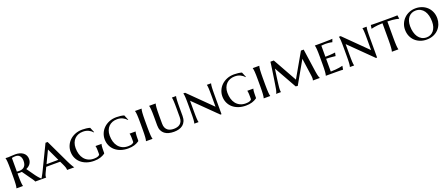

<svg xmlns="http://www.w3.org/2000/svg" viewBox="107 -1828 7286 3132"><g transform="rotate(-20 3749.5 -262.5)"><path d="M163.1 -254.9Q172.9 -253.4 182.9 -252.7Q192.9 -252 202.1 -252Q263.2 -252 294.7 -284.7Q326.2 -317.4 326.2 -382.8Q326.2 -436.5 301 -467.8Q275.9 -499 227.1 -499Q211.4 -499 199.5 -497.8Q187.5 -496.6 179.2 -495.1Q169.9 -493.2 163.1 -491.2ZM237.8 -223.1Q228 -221.7 218.5 -221.4Q209 -221.2 199.2 -221.2Q191.4 -221.2 182.1 -221.7Q172.9 -222.2 163.1 -223.1V-199.2Q163.1 -155.8 164.1 -123.3Q165 -90.8 166.7 -67.4Q168.5 -43.9 170.9 -28.1Q173.3 -12.2 176.8 -2V0H64V-2Q67.4 -12.2 70.1 -28.3Q72.8 -44.4 74.5 -68.1Q76.2 -91.8 77.1 -124.5Q78.1 -157.2 78.1 -201.2V-324.2Q78.1 -368.2 77.1 -400.6Q76.2 -433.1 74.5 -456.8Q72.8 -480.5 70.1 -496.6Q67.4 -512.7 64 -522.9V-524.9Q71.8 -524.4 80.6 -523.9Q87.9 -523.4 96.9 -523.2Q106 -522.9 115.2 -522.9Q130.9 -522.9 161.6 -525.9Q192.4 -528.8 233.9 -528.8Q275.9 -528.8 310.3 -518.6Q344.7 -508.3 369.4 -489.3Q394 -470.2 407.5 -442.9Q420.9 -415.5 420.9 -381.8Q420.9 -355.5 413.6 -333.7Q406.2 -312 393.1 -294.7Q379.9 -277.3 361.8 -264.2Q343.8 -251 321.8 -241.2L423.8 -97.2Q437 -79.6 450.4 -63.5Q463.9 -47.4 476.1 -34.7Q488.3 -22 499 -13.4Q509.8 -4.9 517.1 -2V0H389.2Q389.2 -4.4 383.1 -15.4Q377 -26.4 368.9 -38.3Q360.8 -50.3 352.8 -61.5Q344.7 -72.8 340.8 -78.1Z M881.8 -165Q868.7 -165 848.9 -165Q829.1 -165 805.7 -165Q782.2 -165 757.3 -165Q732.4 -165 710 -164.8Q687.5 -164.6 668.9 -164.3Q650.4 -164.1 640.1 -164.1L622.1 -126Q610.4 -102.5 602.1 -85.2Q593.8 -67.9 588.4 -54.7Q583 -41.5 580.6 -32Q578.1 -22.5 578.1 -14.2Q578.1 -8.8 578.6 -6.1Q579.1 -3.4 580.1 -2V0H494.1V-2Q497.6 -5.4 504.9 -16.8Q512.2 -28.3 521.7 -44.9Q531.2 -61.5 542.2 -82.5Q553.2 -103.5 564 -126L763.2 -537.1H799.8L995.1 -126Q1006.3 -102.5 1017.8 -81.1Q1029.3 -59.6 1039.1 -42.7Q1048.8 -25.9 1056.2 -14.9Q1063.5 -3.9 1065.9 -2V0H940.9Q941.9 -3.9 941.9 -7.1Q941.9 -10.3 941.9 -14.2Q941.9 -24.9 937.3 -40Q932.6 -55.2 926 -71Q919.4 -86.9 912.4 -101.6Q905.3 -116.2 900.9 -126ZM659.2 -203.1H689Q709.5 -203.1 732.7 -203.4Q755.9 -203.6 779.3 -203.6Q802.7 -203.6 824.7 -203.9Q846.7 -204.1 864.3 -204.1L763.2 -419.9Z M1605 -59.1Q1605 -52.7 1603.8 -48.3Q1602.5 -43.9 1598.1 -41Q1563.5 -16.6 1517.3 -2.2Q1471.2 12.2 1409.2 12.2Q1339.4 12.2 1282 -7.8Q1224.6 -27.8 1183.6 -63.7Q1142.6 -99.6 1119.9 -149.9Q1097.2 -200.2 1097.2 -261.2Q1097.2 -313.5 1117.9 -362.8Q1138.7 -412.1 1177.7 -450.2Q1216.8 -488.3 1272.7 -511.2Q1328.6 -534.2 1398.9 -534.2Q1435.5 -534.2 1468.3 -530Q1501 -525.9 1531.2 -517.1L1567.9 -429.2L1563 -425.8Q1533.7 -459.5 1492.2 -479.2Q1450.7 -499 1397 -499Q1353 -499 1316.2 -484.9Q1279.3 -470.7 1252.2 -443.6Q1225.1 -416.5 1210 -377Q1194.8 -337.4 1194.8 -287.1Q1194.8 -230.5 1209 -182.1Q1223.1 -133.8 1251.5 -98.4Q1279.8 -63 1321.5 -43Q1363.3 -22.9 1418.9 -22.9Q1466.8 -22.9 1493.4 -35.2Q1520 -47.4 1520 -63V-88.9Q1520 -114.3 1519.5 -132.8Q1519 -151.4 1518.1 -164.8Q1517.1 -178.2 1515.4 -188Q1513.7 -197.8 1511.2 -206.1V-208H1615.2V-206.1Q1612.8 -198.7 1610.8 -188.5Q1608.9 -178.2 1607.7 -164.1Q1606.4 -149.9 1605.7 -130.9Q1605 -111.8 1605 -86.9Z M2196.8 -59.1Q2196.8 -52.7 2195.6 -48.3Q2194.3 -43.9 2189.9 -41Q2155.3 -16.6 2109.1 -2.2Q2063 12.2 2001 12.2Q1931.2 12.2 1873.8 -7.8Q1816.4 -27.8 1775.4 -63.7Q1734.4 -99.6 1711.7 -149.9Q1689 -200.2 1689 -261.2Q1689 -313.5 1709.7 -362.8Q1730.5 -412.1 1769.5 -450.2Q1808.6 -488.3 1864.5 -511.2Q1920.4 -534.2 1990.7 -534.2Q2027.3 -534.2 2060.1 -530Q2092.8 -525.9 2123 -517.1L2159.7 -429.2L2154.8 -425.8Q2125.5 -459.5 2084 -479.2Q2042.5 -499 1988.8 -499Q1944.8 -499 1908 -484.9Q1871.1 -470.7 1844 -443.6Q1816.9 -416.5 1801.8 -377Q1786.6 -337.4 1786.6 -287.1Q1786.6 -230.5 1800.8 -182.1Q1814.9 -133.8 1843.3 -98.4Q1871.6 -63 1913.3 -43Q1955.1 -22.9 2010.7 -22.9Q2058.6 -22.9 2085.2 -35.2Q2111.8 -47.4 2111.8 -63V-88.9Q2111.8 -114.3 2111.3 -132.8Q2110.8 -151.4 2109.9 -164.8Q2108.9 -178.2 2107.2 -188Q2105.5 -197.8 2103 -206.1V-208H2207V-206.1Q2204.6 -198.7 2202.6 -188.5Q2200.7 -178.2 2199.5 -164.1Q2198.2 -149.9 2197.5 -130.9Q2196.8 -111.8 2196.8 -86.9Z M2326.7 -324.2Q2326.7 -368.2 2325.7 -400.6Q2324.7 -433.1 2323 -456.8Q2321.3 -480.5 2318.6 -496.6Q2315.9 -512.7 2312.5 -522.9V-524.9H2425.8V-522.9Q2422.4 -512.7 2419.7 -496.6Q2417 -480.5 2415.3 -456.8Q2413.6 -433.1 2412.6 -400.6Q2411.6 -368.2 2411.6 -324.2V-201.2Q2411.6 -157.2 2412.6 -124.5Q2413.6 -91.8 2415.3 -68.1Q2417 -44.4 2419.7 -28.3Q2422.4 -12.2 2425.8 -2V0H2312.5V-2Q2315.9 -12.2 2318.6 -28.3Q2321.3 -44.4 2323 -68.1Q2324.7 -91.8 2325.7 -124.5Q2326.7 -157.2 2326.7 -201.2Z M2963.4 -326.2Q2963.4 -369.6 2962.9 -401.9Q2962.4 -434.1 2960.9 -457.5Q2959.5 -481 2957.5 -496.8Q2955.6 -512.7 2952.6 -522.9V-524.9H3024.4V-522.9Q3021.5 -512.7 3019.5 -496.6Q3017.6 -480.5 3016.1 -456.8Q3014.6 -433.1 3014.2 -400.6Q3013.7 -368.2 3013.7 -324.2V-184.1Q3013.7 -131.3 2997.3 -94.2Q2981 -57.1 2952.1 -33.4Q2923.3 -9.8 2883.5 1.2Q2843.8 12.2 2796.4 12.2Q2748.5 12.2 2707.5 1.7Q2666.5 -8.8 2636.5 -31.7Q2606.4 -54.7 2589.1 -91.3Q2571.8 -127.9 2571.8 -180.2V-324.2Q2571.8 -368.2 2570.8 -400.6Q2569.8 -433.1 2567.9 -456.8Q2565.9 -480.5 2563.5 -496.6Q2561 -512.7 2557.6 -522.9V-524.9H2670.4V-522.9Q2667 -512.7 2664.6 -496.8Q2662.1 -481 2660.4 -457.5Q2658.7 -434.1 2657.7 -401.9Q2656.7 -369.6 2656.7 -326.2V-180.2Q2656.7 -136.7 2669.9 -108.6Q2683.1 -80.6 2704.6 -64Q2726.1 -47.4 2753.4 -40.8Q2780.8 -34.2 2809.6 -34.2Q2838.9 -34.2 2866.5 -40.8Q2894 -47.4 2915.8 -64Q2937.5 -80.6 2950.4 -108.6Q2963.4 -136.7 2963.4 -180.2Z M3620.6 6.8H3601.6L3213.4 -375V-201.2Q3213.4 -157.2 3213.9 -124.5Q3214.4 -91.8 3215.6 -68.1Q3216.8 -44.4 3219 -28.3Q3221.2 -12.2 3224.6 -2V0H3151.4V-2Q3154.8 -12.2 3157.2 -28.3Q3159.7 -44.4 3161.1 -68.1Q3162.6 -91.8 3163.1 -124.5Q3163.6 -157.2 3163.6 -201.2V-324.2Q3163.6 -368.2 3163.1 -400.6Q3162.6 -433.1 3161.1 -456.8Q3159.7 -480.5 3157.2 -496.6Q3154.8 -512.7 3151.4 -522.9V-524.9H3181.6L3570.3 -141.1V-324.2Q3570.3 -368.2 3569.8 -400.6Q3569.3 -433.1 3568.1 -456.8Q3566.9 -480.5 3564.9 -496.6Q3563 -512.7 3559.6 -522.9V-524.9H3632.3V-522.9Q3628.9 -512.7 3626.7 -496.6Q3624.5 -480.5 3623 -456.8Q3621.6 -433.1 3621.1 -400.6Q3620.6 -368.2 3620.6 -324.2Z M4240.2 -59.1Q4240.2 -52.7 4239 -48.3Q4237.8 -43.9 4233.4 -41Q4198.7 -16.6 4152.6 -2.2Q4106.4 12.2 4044.4 12.2Q3974.6 12.2 3917.2 -7.8Q3859.9 -27.8 3818.8 -63.7Q3777.8 -99.6 3755.1 -149.9Q3732.4 -200.2 3732.4 -261.2Q3732.4 -313.5 3753.2 -362.8Q3773.9 -412.1 3813 -450.2Q3852.1 -488.3 3908 -511.2Q3963.9 -534.2 4034.2 -534.2Q4070.8 -534.2 4103.5 -530Q4136.2 -525.9 4166.5 -517.1L4203.1 -429.2L4198.2 -425.8Q4168.9 -459.5 4127.4 -479.2Q4085.9 -499 4032.2 -499Q3988.3 -499 3951.4 -484.9Q3914.6 -470.7 3887.5 -443.6Q3860.4 -416.5 3845.2 -377Q3830.1 -337.4 3830.1 -287.1Q3830.1 -230.5 3844.2 -182.1Q3858.4 -133.8 3886.7 -98.4Q3915 -63 3956.8 -43Q3998.5 -22.9 4054.2 -22.9Q4102.1 -22.9 4128.7 -35.2Q4155.3 -47.4 4155.3 -63V-88.9Q4155.3 -114.3 4154.8 -132.8Q4154.3 -151.4 4153.3 -164.8Q4152.3 -178.2 4150.6 -188Q4148.9 -197.8 4146.5 -206.1V-208H4250.5V-206.1Q4248 -198.7 4246.1 -188.5Q4244.1 -178.2 4242.9 -164.1Q4241.7 -149.9 4241 -130.9Q4240.2 -111.8 4240.2 -86.9Z M4370.1 -324.2Q4370.1 -368.2 4369.1 -400.6Q4368.2 -433.1 4366.5 -456.8Q4364.7 -480.5 4362.1 -496.6Q4359.4 -512.7 4356 -522.9V-524.9H4469.2V-522.9Q4465.8 -512.7 4463.1 -496.6Q4460.4 -480.5 4458.7 -456.8Q4457 -433.1 4456.1 -400.6Q4455.1 -368.2 4455.1 -324.2V-201.2Q4455.1 -157.2 4456.1 -124.5Q4457 -91.8 4458.7 -68.1Q4460.4 -44.4 4463.1 -28.3Q4465.8 -12.2 4469.2 -2V0H4356V-2Q4359.4 -12.2 4362.1 -28.3Q4364.7 -44.4 4366.5 -68.1Q4368.2 -91.8 4369.1 -124.5Q4370.1 -157.2 4370.1 -201.2Z M4570.8 -2Q4577.1 -8.8 4583.7 -26.9Q4590.3 -44.9 4594.2 -65.9Q4600.1 -100.1 4607.2 -143.8Q4614.3 -187.5 4621.3 -233.9Q4628.4 -280.3 4635.3 -326.4Q4642.1 -372.6 4647.9 -412.1Q4653.8 -451.7 4657.7 -481.4Q4661.6 -511.2 4663.1 -524.9H4721.2L4954.1 -107.9L5192.9 -524.9H5240.2L5298.8 -117.2Q5303.2 -89.4 5307.4 -69.8Q5311.5 -50.3 5315.4 -36.9Q5319.3 -23.4 5323.2 -15.1Q5327.1 -6.8 5330.1 -2V0H5210V-2Q5211.4 -5.9 5213.6 -15.1Q5215.8 -24.4 5215.8 -37.1Q5215.8 -45.4 5214.6 -61Q5213.4 -76.7 5210.9 -91.8L5168.9 -391.1L4946.8 -1L4912.1 -5.9L4693.8 -394Q4681.6 -312 4672.4 -242.2Q4668.5 -212.4 4664.6 -182.6Q4660.6 -152.8 4657.7 -126.7Q4654.8 -100.6 4652.8 -80.6Q4650.9 -60.5 4650.9 -50.8Q4650.9 -38.6 4651.4 -29.5Q4651.9 -20.5 4652.8 -13.7Q4653.8 -5.9 4654.8 0H4570.8Z M5434.1 -524.9Q5481.9 -524.9 5532.2 -525.1Q5582.5 -525.4 5625.5 -526.1Q5668.5 -526.9 5699.5 -527.8Q5730.5 -528.8 5740.2 -530.8L5721.2 -478Q5708 -481.4 5691.4 -484.4Q5676.8 -486.8 5656 -489Q5635.3 -491.2 5607.9 -491.2Q5598.1 -491.2 5585.4 -490.5Q5572.8 -489.7 5561 -488.8Q5547.4 -487.8 5533.2 -486.8V-293.9Q5572.8 -294.4 5604.5 -295.9Q5636.2 -297.4 5658.7 -299.8Q5685.1 -301.8 5705.1 -305.2L5693.4 -247.1Q5666.5 -250.5 5639.2 -252.9Q5615.7 -255.4 5587.4 -257.1Q5559.1 -258.8 5533.2 -258.8V-37.1Q5578.6 -37.1 5616.7 -40.8Q5654.8 -44.4 5683.1 -48.8Q5716.3 -54.2 5743.2 -61L5731.9 2.9Q5724.6 2.4 5708.3 1.7Q5691.9 1 5674.1 0.7Q5656.2 0.5 5640.6 0.2Q5625 0 5619.1 0H5434.1V-2Q5437.5 -12.2 5440.2 -28.3Q5442.9 -44.4 5444.6 -68.1Q5446.3 -91.8 5447.3 -124.5Q5448.2 -157.2 5448.2 -201.2V-324.2Q5448.2 -368.2 5447.3 -400.6Q5446.3 -433.1 5444.6 -456.8Q5442.9 -480.5 5440.2 -496.6Q5437.5 -512.7 5434.1 -522.9V-524.9Z M6321.3 6.8H6302.2L5914.1 -375V-201.2Q5914.1 -157.2 5914.6 -124.5Q5915 -91.8 5916.3 -68.1Q5917.5 -44.4 5919.7 -28.3Q5921.9 -12.2 5925.3 -2V0H5852.1V-2Q5855.5 -12.2 5857.9 -28.3Q5860.4 -44.4 5861.8 -68.1Q5863.3 -91.8 5863.8 -124.5Q5864.3 -157.2 5864.3 -201.2V-324.2Q5864.3 -368.2 5863.8 -400.6Q5863.3 -433.1 5861.8 -456.8Q5860.4 -480.5 5857.9 -496.6Q5855.5 -512.7 5852.1 -522.9V-524.9H5882.3L6271 -141.1V-324.2Q6271 -368.2 6270.5 -400.6Q6270 -433.1 6268.8 -456.8Q6267.6 -480.5 6265.6 -496.6Q6263.7 -512.7 6260.3 -522.9V-524.9H6333V-522.9Q6329.6 -512.7 6327.4 -496.6Q6325.2 -480.5 6323.7 -456.8Q6322.3 -433.1 6321.8 -400.6Q6321.3 -368.2 6321.3 -324.2Z M6595.2 -488.8Q6550.8 -488.8 6514.4 -484.9Q6478 -481 6451.7 -476.6Q6421.4 -471.2 6397 -464.8L6406.7 -527.8Q6414.1 -526.9 6430.7 -526.4Q6447.3 -525.9 6465.6 -525.6Q6483.9 -525.4 6500.2 -525.1Q6516.6 -524.9 6522.9 -524.9H6753.9Q6759.8 -524.9 6775.6 -525.1Q6791.5 -525.4 6809.6 -525.6Q6827.6 -525.9 6844.2 -526.4Q6860.8 -526.9 6868.2 -527.8L6877.9 -464.8Q6854.5 -471.2 6824.2 -476.6Q6798.3 -481 6762 -484.9Q6725.6 -488.8 6680.2 -488.8V-201.2Q6680.2 -157.2 6681.2 -124.5Q6682.1 -91.8 6683.8 -68.1Q6685.5 -44.4 6688 -28.3Q6690.4 -12.2 6693.8 -2V0H6581.1V-2Q6584.5 -12.2 6586.9 -28.3Q6589.4 -44.4 6591.3 -68.1Q6593.3 -91.8 6594.2 -124.5Q6595.2 -157.2 6595.2 -201.2Z M6904.3 -264.2Q6904.3 -321.8 6926 -371.1Q6947.8 -420.4 6985.4 -456.8Q7022.9 -493.2 7074.2 -513.7Q7125.5 -534.2 7184.1 -534.2Q7241.7 -534.2 7292.7 -514.9Q7343.8 -495.6 7381.6 -460Q7419.4 -424.3 7441.4 -373.5Q7463.4 -322.8 7463.4 -259.8Q7463.4 -207.5 7444.8 -158.9Q7426.3 -110.4 7390.6 -73Q7355 -35.6 7302.7 -13.4Q7250.5 8.8 7183.1 8.8Q7126 8.8 7075.2 -10.3Q7024.4 -29.3 6986.3 -64.7Q6948.2 -100.1 6926.3 -150.6Q6904.3 -201.2 6904.3 -264.2ZM7195.3 -25.9Q7232.4 -25.9 7263.7 -40.5Q7294.9 -55.2 7317.6 -82.5Q7340.3 -109.9 7352.8 -149.2Q7365.2 -188.5 7365.2 -237.8Q7365.2 -293.9 7353.3 -341.8Q7341.3 -389.6 7317.1 -424.6Q7293 -459.5 7256.8 -479.2Q7220.7 -499 7172.4 -499Q7135.3 -499 7104 -484.9Q7072.8 -470.7 7050 -443.8Q7027.3 -417 7014.6 -377.9Q7002 -338.9 7002 -289.1Q7002 -233.4 7014.4 -185.3Q7026.9 -137.2 7051 -101.8Q7075.2 -66.4 7111.3 -46.1Q7147.5 -25.9 7195.3 -25.9Z"/></g></svg>

Font: Marcellus SC
Style: Regular
Weight: 400
Designer: Astigmatic (AOETI)
Foundry: Astigmatic (AOETI)
Version: Version 1.001